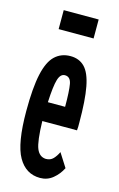

<svg xmlns="http://www.w3.org/2000/svg" viewBox="-104 -687 459 743"><g transform="rotate(15 125.0 -315.5)"><path d="M135 10Q78 10 47.5 -43.5Q17 -97 17 -227Q17 -320 29 -374.5Q41 -429 66 -452.5Q91 -476 128 -476Q163 -476 185 -453.5Q207 -431 217 -378.5Q227 -326 227 -236Q227 -226 227 -219.5Q227 -213 226 -205H87Q89 -124 100.5 -96Q112 -68 138 -67Q156 -67 167 -78.5Q178 -90 186 -107L221 -52Q208 -26 186 -8Q164 10 135 10ZM89 -281H158Q158 -344 153 -371.5Q148 -399 126 -399Q108 -399 100 -372.5Q92 -346 89 -281ZM56 -565V-641H196V-565Z"/></g></svg>

Font: Inconsolata UltraCondensed Bold
Style: Regular
Weight: 700
Width: 1
Monospace: yes
Designer: Raph Levien, Cyreal, Brenton Simpson
Foundry: Raph Levien, Cyreal, Google
Version: Version 3.001; ttfautohint (v1.8.2.53-6de2)